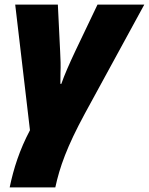

<svg xmlns="http://www.w3.org/2000/svg" viewBox="-20 -573 646 833"><path d="M22 240H220C239 152 270 64 348 -80L606 -553H403L308 -354C282 -299 259 -247 246 -209H242C242 -299 245 -262 241 -348L231 -553H46L110 -8C65 77 39 158 22 240Z"/></svg>

Font: Noto Sans UI Black
Style: Italic
Weight: 900
Italic angle: -372°
Designer: Monotype Design Team
Foundry: Monotype Imaging Inc.
Version: Version 1.901